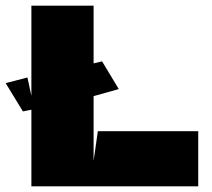

<svg xmlns="http://www.w3.org/2000/svg" viewBox="-81 -659 751 679"><path d="M250 -435V-639H30V-320L16 -385L-61 -365L0 -265L30 -271V0H620V-195H265L250 -90V-319L339 -344L280 -442Z"/></svg>

Font: Banana Brick
Style: Regular
Weight: 400
Designer: artmaker
Foundry: artmaker
Version: Version 4.000 2011 initial release